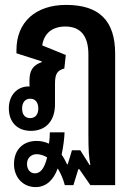

<svg xmlns="http://www.w3.org/2000/svg" viewBox="-20 -539 549 782"><path d="M125 223C167 223 198 195 215 147C227 166 237 189 244 215H279L299 150H303L348 215H449V-320C449 -455 384 -519 249 -519C125 -519 47 -449 47 -335V-322L150 -289V-286C113 -273 100 -251 100 -210V-199C100 -196 100 -191 101 -187C100 -187 98 -187 97 -187C49 -187 16 -150 16 -98C16 -41 51 -6 106 -6C167 -6 204 -47 204 -114V-198C204 -238 213 -252 242 -260L248 -315L152 -354C159 -403 193 -431 246 -431C308 -431 340 -393 340 -317V1C340 77 342 100 348 133H345L307 73H273L256 130H253C246 115 239 102 231 91C238 57 242 26 243 0H183C183 15 182 31 179 46C164 39 147 35 129 35C73 35 37 72 37 129C37 184 74 223 125 223ZM103 -58C82 -58 70 -72 70 -97C70 -122 83 -137 103 -137C124 -137 136 -122 136 -97C136 -73 124 -58 103 -58ZM90 129C90 105 106 89 130 89C144 89 158 94 172 102C161 147 145 167 122 167C103 167 90 151 90 129Z"/></svg>

Font: Noto Sans Thai Looped UI Narrow Medium
Style: Regular
Weight: 500
Width: 4
Designer: Cadson Demak Team
Foundry: Cadson Demak Co., Ltd.
Version: Version 1.000